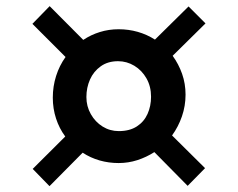

<svg xmlns="http://www.w3.org/2000/svg" viewBox="-20 -698 794 640"><path d="M197.5 -243Q177.5 -270 166.8 -303Q156 -336 156 -372.5Q156 -410 167 -444.8Q178 -479.5 198.5 -508L88 -618.5L145.5 -677.5L257.5 -565Q283 -582 312.8 -591.2Q342.5 -600.5 375.5 -600.5Q408.5 -600.5 439.2 -591.8Q470 -583 496.5 -566L608.5 -676.5L665 -620L555.5 -512Q575.5 -484.5 587 -451.8Q598.5 -419 598.5 -382.5Q598.5 -345 586.5 -310.2Q574.5 -275.5 553.5 -246.5L663.5 -137.5L605.5 -78.5L494.5 -191Q468 -174 437.8 -164.2Q407.5 -154.5 375.5 -154.5Q342.5 -154.5 312 -163.2Q281.5 -172 255.5 -189L145 -77.5L89 -135ZM376 -261Q412 -261 436 -276.5Q460 -292 471.8 -318.2Q483.5 -344.5 483.5 -375.5Q483.5 -410 468.2 -436.8Q453 -463.5 427.8 -478.8Q402.5 -494 373.5 -494Q339.5 -494 315.8 -477Q292 -460 280 -433Q268 -406 268 -374.5Q268 -343.5 282.8 -317.5Q297.5 -291.5 322 -276.2Q346.5 -261 376 -261Z"/></svg>

Font: Merriweather 36pt ExtraBold
Style: Regular
Weight: 800
Designer: Eben Sorkin
Foundry: Eben Sorkin
Version: Version 2.100